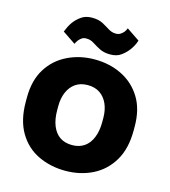

<svg xmlns="http://www.w3.org/2000/svg" viewBox="-111 -824 822 927"><g transform="rotate(15 300.0 -361.0)"><path d="M300 13.2Q226.3 13.2 164.6 -16.2Q102.8 -45.5 66.7 -106.6Q30.5 -167.7 30.5 -260V-280Q30.5 -366.3 66.7 -424.6Q102.8 -482.8 164.6 -513Q226.3 -543.2 300 -543.2Q375 -543.2 436.1 -513Q497.2 -482.8 533.3 -424.6Q569.5 -366.3 569.5 -280V-260Q569.5 -169 533.3 -108.4Q497.2 -47.8 436.1 -17.3Q375 13.2 300 13.2ZM300 -115.2Q335.8 -115.2 360.9 -132.6Q386 -150 399.2 -182.9Q412.5 -215.8 412.5 -260V-280Q412.5 -319.8 399.2 -350.2Q386 -380.5 360.9 -397.7Q335.8 -414.8 300 -414.8Q263.7 -414.8 238.8 -397.7Q214 -380.5 200.8 -350.2Q187.5 -319.8 187.5 -280V-260Q187.5 -214.2 200.8 -181.6Q214 -149 238.8 -132.1Q263.7 -115.2 300 -115.2ZM414.5 -729.5 479.7 -685.5Q475.3 -671.5 468.7 -659Q462.1 -646.5 453.8 -635.5Q439.7 -616.5 418.4 -601Q397.1 -585.5 364.6 -585.5Q333.1 -585.5 311.5 -596.6Q290 -607.7 272.6 -619Q255.2 -630.3 235 -630.3Q220.7 -630.3 212.1 -624.3Q203.6 -618.2 197.1 -610.5Q193.4 -606.2 190.5 -600.7Q187.6 -595.3 185.2 -590.5L120 -634.5Q125.5 -648.5 131.8 -661Q138.1 -673.5 146.1 -684.5Q160 -703.5 181.6 -719Q203.2 -734.5 235 -734.5Q268 -734.5 289.1 -723.2Q310.2 -711.8 327.6 -700.8Q345 -689.7 365 -689.7Q378.2 -689.7 387.6 -695.7Q396.9 -701.7 403.7 -709.7Q407.5 -714.5 410.3 -719.8Q413 -725.2 414.5 -729.5Z"/></g></svg>

Font: Golos Text
Style: Regular
Weight: 400
Designer: A.Korolkova, Vitaly Kuzmin
Foundry: ParaType Ltd
Version: Version 2.004